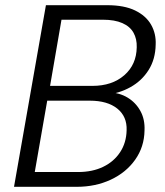

<svg xmlns="http://www.w3.org/2000/svg" viewBox="-20 -720 636 740"><path d="M34 0 157 -700H393Q459 -700 501 -679.5Q543 -659 562.5 -624.5Q582 -590 580 -548Q579 -492 553 -450.5Q527 -409 483.5 -384.5Q440 -360 386 -354L399 -364Q440 -363 471.5 -344Q503 -325 521 -292.5Q539 -260 537 -217Q536 -154 501 -104.5Q466 -55 407 -27.5Q348 0 276 0ZM114 -57H281Q336 -57 377.5 -77Q419 -97 443 -133.5Q467 -170 468 -218Q470 -271 432 -301.5Q394 -332 326 -332H162ZM173 -389H336Q412 -389 459 -430Q506 -471 507 -538Q508 -570 494.5 -594Q481 -618 451.5 -631Q422 -644 377 -644H217Z"/></svg>

Font: DM Sans 18pt Light
Style: Italic
Weight: 300
Italic angle: -10°
Designer: Colophon Foundry, Jonny Pinhorn
Foundry: Colophon Foundry
Version: Version 4.004;gftools[0.9.30]